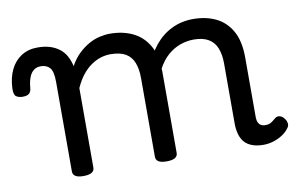

<svg xmlns="http://www.w3.org/2000/svg" viewBox="-117 -629 1169 756"><g transform="rotate(-10 467.5 -251.0)"><path d="M161 15Q140 15 129.5 8.5Q119 2 119 -11V-369Q119 -411 106 -425.5Q93 -440 70 -440Q53 -440 41.5 -431Q30 -422 23.5 -405Q17 -388 15 -365Q14 -349 6 -341.5Q-2 -334 -20 -334Q-36 -334 -46 -341Q-56 -348 -55 -374Q-53 -417 -37.5 -448.5Q-22 -480 5.5 -497.5Q33 -515 70 -515Q98 -515 119 -508.5Q140 -502 156 -490Q172 -478 182 -460.5Q192 -443 197 -422L198 -418Q214 -447 234 -466Q254 -485 275.5 -497Q297 -509 319 -514Q341 -519 360 -519Q411 -519 451 -500Q491 -481 514.5 -440.5Q538 -400 538 -334V-11Q538 2 527 8.5Q516 15 494 15Q472 15 461.5 8.5Q451 2 451 -11V-326Q451 -362 441 -387.5Q431 -413 408.5 -426Q386 -439 348 -439Q330 -439 311 -433.5Q292 -428 272.5 -415Q253 -402 236 -381Q219 -360 205 -329V-11Q205 2 194 8.5Q183 15 161 15ZM881 17Q855 17 836 10Q817 3 805.5 -10Q794 -23 788.5 -42.5Q783 -62 783 -86V-326Q783 -361 773 -386.5Q763 -412 740.5 -425.5Q718 -439 681 -439Q655 -439 628.5 -430Q602 -421 578 -400.5Q554 -380 535.5 -345Q517 -310 506 -259H480Q480 -316 495.5 -363.5Q511 -411 539.5 -446Q568 -481 607 -500Q646 -519 693 -519Q744 -519 783.5 -500Q823 -481 846 -440.5Q869 -400 869 -334V-96Q869 -83 873 -74.5Q877 -66 884 -62Q891 -58 900 -58Q912 -58 919 -61Q926 -64 932 -69Q938 -74 946 -80Q953 -85 963 -82.5Q973 -80 981 -69Q987 -62 989 -51.5Q991 -41 985 -33Q974 -17 957 -6Q940 5 920.5 11Q901 17 881 17Z"/></g></svg>

Font: Playwrite PT
Style: Regular
Weight: 400
Designer: Veronika Burian, José Scaglione
Foundry: TypeTogether
Version: Version 1.002